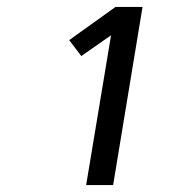

<svg xmlns="http://www.w3.org/2000/svg" viewBox="-20 -858 540 555"><path d="M229 -323 301 -756 215 -696 180 -742 314 -838H392L307 -323Z"/></svg>

Font: Iosevka Algr
Style: Italic
Weight: 400
Italic angle: -9°
Monospace: yes
Designer: Belleve Invis
Foundry: Belleve Invis
Version: Version 26.0.2; ttfautohint (v1.8.3)